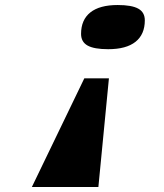

<svg xmlns="http://www.w3.org/2000/svg" viewBox="-20 -745 654 765"><path d="M557 -664Q557 -608 520 -578.5Q483 -549 411 -549Q355 -549 329 -563.5Q303 -578 303 -610Q303 -666 340 -695.5Q377 -725 449 -725Q505 -725 531 -710.5Q557 -696 557 -664ZM316 -433H414L372 0H107Z"/></svg>

Font: Intel One Mono
Style: Bold Italic
Weight: 700
Italic angle: -16°
Monospace: yes
Designer: Fred Shallcrass
Foundry: Frere-Jones Type LLC
Version: Version 1.400;hotconv 1.1.0;makeotfexe 2.6.0;FJTRelease1.4